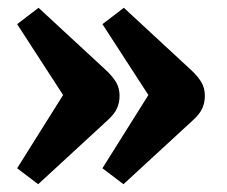

<svg xmlns="http://www.w3.org/2000/svg" viewBox="-20 -512 583 493"><path d="M78 -39 24 -80 142 -268 24 -450 79 -492 253 -331Q269 -316 278 -301Q287 -286 287 -266Q287 -248 280 -233Q273 -218 255 -202ZM297 -39 243 -80 361 -268 243 -450 298 -492 472 -331Q488 -316 497 -301Q506 -286 506 -266Q506 -248 499 -233Q492 -218 474 -202Z"/></svg>

Font: Literata
Style: Bold
Weight: 700
Designer: Latin by Veronika Burian and Jose Scaglione. Greek by Irene Vlachou. Cyrillic by Vera Evstafieva.
Foundry: TypeTogether
Version: Version 3.103; ttfautohint (v1.8.4.7-5d5b);gftools[0.9.29]